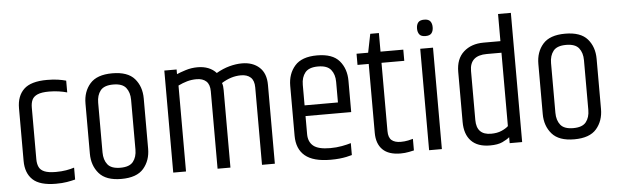

<svg xmlns="http://www.w3.org/2000/svg" viewBox="-47 -891 3431 1066"><g transform="rotate(-5 1668.0 -357.5)"><path d="M58.7 -430.5Q58.7 -498.5 97.9 -536.1Q137.2 -573.7 227.1 -573.7Q262.2 -573.7 288.3 -569.7Q314.4 -565.7 333.1 -560.3V-494.7Q313.4 -500.5 287.4 -504.4Q261.4 -508.3 232.5 -508.3Q191.3 -508.3 169 -498.8Q146.7 -489.3 138.3 -471.7Q129.9 -454.1 129.9 -427.7V-140.1Q129.9 -114.8 138.3 -96.7Q146.7 -78.6 169 -69.5Q191.3 -60.3 232.5 -60.3Q263.7 -60.3 289.7 -64.7Q315.7 -69.2 334.7 -75.5V-9.2Q314.4 -3.8 288.3 0.6Q262.2 5 227.1 5Q137.2 5 97.9 -32.2Q58.7 -69.4 58.7 -137.4Z M428.7 -424Q428.7 -490.9 467.2 -534.8Q505.7 -578.7 591.1 -578.7Q677.2 -578.7 715.3 -534.8Q753.4 -490.9 753.4 -424V-144.7Q753.4 -78.8 715.3 -34.4Q677.2 10 591.1 10Q505.7 10 467.2 -34.4Q428.7 -78.8 428.7 -144.7ZM682.8 -422.9Q682.8 -464.4 662.3 -490.3Q641.9 -516.2 591.1 -516.2Q540.2 -516.2 519.8 -490.3Q499.3 -464.4 499.3 -422.9V-145.7Q499.3 -104.2 519.8 -78.3Q540.2 -52.4 591.1 -52.4Q641.9 -52.4 662.3 -78.3Q682.8 -104.2 682.8 -145.7Z M1169.8 -529.8Q1206.9 -551.3 1243.5 -561.1Q1280.1 -570.9 1313.3 -570.9Q1373.4 -570.9 1410.2 -537.3Q1447 -503.8 1447 -439.4V0H1375.4V-431.6Q1375.4 -469.6 1355.9 -487.5Q1336.5 -505.3 1302 -505.3Q1274.3 -505.3 1247.5 -497Q1220.7 -488.7 1193.7 -471.8Q1197.1 -463.7 1198.3 -453.5Q1199.5 -443.3 1199.5 -431.8V0H1127.8V-431.6Q1127.8 -469.6 1108.4 -487.5Q1089 -505.3 1054.4 -505.3Q1026.8 -505.3 1001.6 -498.2Q976.5 -491 951.9 -478.9V0H880.7V-568.7H949.2V-542.7Q967.4 -550.7 999.3 -560.8Q1031.1 -570.9 1065.8 -570.9Q1099.3 -570.9 1125.7 -560.4Q1152 -549.9 1169.8 -529.8Z M1569.7 -423.2Q1569.7 -490.1 1608.5 -534.4Q1647.3 -578.7 1732.6 -578.7Q1818.8 -578.7 1856.5 -534.4Q1894.3 -490.1 1894.3 -423.2V-268H1825.6V-422.8Q1825.6 -464.7 1804.5 -490.8Q1783.4 -516.9 1732.6 -516.9Q1681.8 -516.9 1660.7 -490.8Q1639.7 -464.7 1639.7 -422.8V-173.4L1569.7 -173.8ZM1569.7 -192.1H1639.7V-147.6Q1639.7 -105.2 1667.1 -82.3Q1694.6 -59.4 1761.1 -59.4Q1796.3 -59.4 1826.4 -65.1Q1856.6 -70.7 1877.1 -77.1V-10.6Q1863.5 -6.6 1845.8 -2.9Q1828.1 0.8 1806.6 3Q1785.2 5.2 1757.9 5.2Q1661.4 5.2 1615.5 -33.1Q1569.7 -71.4 1569.7 -145.1ZM1620.7 -308.3H1894.3V-248.6H1620.7Z M2037.5 -672.3H2085.7V-568.7H2212.6V-506.4H2085.7V-125.9Q2085.7 -90.1 2103.4 -75Q2121.1 -59.9 2154.5 -59.9Q2175.8 -59.9 2196 -64.1Q2216.2 -68.3 2222.6 -70.7V-6.2Q2217 -4.6 2194.6 -0.2Q2172.2 4.3 2147.8 4.3Q2080.9 4.3 2047.7 -28.8Q2014.5 -61.8 2014.5 -122.5V-506.4H1952V-568.7H2016.7Z M2306.7 -565.3H2377.9V0H2306.7ZM2298.7 -678.7Q2298.7 -699.5 2308.4 -712Q2318.1 -724.5 2342.4 -724.5Q2366.5 -724.5 2376.2 -712Q2385.9 -699.5 2385.9 -678.7Q2385.9 -658.1 2376.2 -645.6Q2366.5 -633.1 2342.4 -633.1Q2318.1 -633.1 2308.4 -645.6Q2298.7 -658.1 2298.7 -678.7Z M2753.9 -720.1H2825.3V0H2755.7V-33.3Q2741.4 -20.9 2715.7 -8.9Q2690 3.2 2646.5 3.2Q2577 3.2 2541.4 -34.1Q2505.7 -71.4 2505.7 -139.9V-418.9Q2505.7 -491.8 2548.6 -530.2Q2591.5 -568.7 2660.1 -568.7H2753.9ZM2754.1 -95.2V-504.2H2672.1Q2576.9 -504.2 2576.9 -417.8V-144.8Q2576.9 -61.1 2657.8 -61.1Q2691.8 -61.1 2716.3 -71.8Q2740.8 -82.5 2754.1 -95.2Z M2952.7 -424Q2952.7 -490.9 2991.2 -534.8Q3029.7 -578.7 3115.1 -578.7Q3201.2 -578.7 3239.3 -534.8Q3277.4 -490.9 3277.4 -424V-144.7Q3277.4 -78.8 3239.3 -34.4Q3201.2 10 3115.1 10Q3029.7 10 2991.2 -34.4Q2952.7 -78.8 2952.7 -144.7ZM3206.8 -422.9Q3206.8 -464.4 3186.3 -490.3Q3165.9 -516.2 3115.1 -516.2Q3064.2 -516.2 3043.8 -490.3Q3023.3 -464.4 3023.3 -422.9V-145.7Q3023.3 -104.2 3043.8 -78.3Q3064.2 -52.4 3115.1 -52.4Q3165.9 -52.4 3186.3 -78.3Q3206.8 -104.2 3206.8 -145.7Z"/></g></svg>

Font: Khand Variable Light
Style: Regular
Weight: 300
Designer: Satya Rajpurohit
Foundry: Indian Type Foundry
Version: Version 3.000